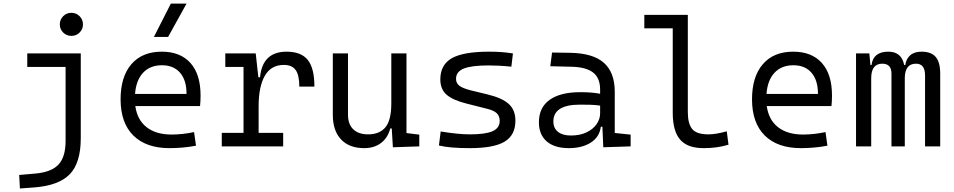

<svg xmlns="http://www.w3.org/2000/svg" viewBox="-20 -815 5313 1069"><path d="M90.8 234.4 86.9 159.2 180.7 150.9Q267.6 142.6 306.4 100.3Q345.2 58.1 345.2 -30.3V-442.4H131.8V-517.6H429.7V-45.9Q429.7 92.3 368.2 155.3Q306.6 218.3 170.9 228.5ZM377.4 -615.2Q350.6 -615.2 331.8 -633.8Q313 -652.3 313 -679.2Q313 -706.1 331.8 -724.9Q350.6 -743.7 377.4 -743.7Q404.3 -743.7 423.1 -724.9Q441.9 -706.1 441.9 -679.2Q441.9 -652.3 423.1 -633.8Q404.3 -615.2 377.4 -615.2Z M923.8 9.8Q793.5 9.8 722.4 -60.5Q651.4 -130.9 651.4 -261.7Q651.4 -387.7 711.4 -457.5Q771.5 -527.3 880.9 -527.3Q983.9 -527.3 1040.3 -464.4Q1096.7 -401.4 1096.7 -283.2Q1096.7 -250.5 1093.8 -224.6H733.4Q744.1 -147.5 796.4 -106.7Q848.6 -65.9 935.5 -65.9Q996.1 -65.9 1060.5 -79.6L1071.3 -3.9Q1031.2 3.9 993.7 6.8Q956.1 9.8 923.8 9.8ZM731.9 -292H1018.6Q1018.6 -368.7 982.4 -410.2Q946.3 -451.7 881.8 -451.7Q815.9 -451.7 776.9 -410.2Q737.8 -368.7 731.9 -292ZM836.9 -609.4 931.2 -794.9H1018.6L916 -609.4Z M1419.9 -222.7V-75.2H1556.6V0H1214.8V-75.2H1335.9V-442.4H1234.4V-517.6H1403.8L1418.5 -384.8H1427.7Q1441.4 -527.3 1575.7 -527.3Q1656.7 -527.3 1693.6 -481.4Q1730.5 -435.5 1730.5 -333H1646.5Q1646.5 -397 1626 -425.3Q1605.5 -453.6 1560.5 -453.6Q1489.7 -453.6 1454.8 -393.6Q1419.9 -333.5 1419.9 -222.7Z M2008.3 9.8Q1924.3 9.8 1878.7 -38.8Q1833 -87.4 1833 -175.8V-517.6H1917.5V-175.8Q1917.5 -123.5 1946.8 -95.2Q1976.1 -66.9 2029.3 -66.9Q2093.3 -66.9 2126 -106.4Q2158.7 -146 2158.7 -239.3V-517.6H2243.2V-74.2L2314.5 -65.4V0L2167.5 4.9L2161.1 -99.6H2152.8Q2139.2 -47.4 2101.3 -18.8Q2063.5 9.8 2008.3 9.8Z M2596.7 9.8Q2539.1 9.8 2498 6.3Q2457 2.9 2423.8 -4.9L2433.6 -83Q2530.8 -66.9 2596.7 -66.9Q2683.6 -66.9 2722.9 -84.7Q2762.2 -102.5 2762.2 -141.6Q2762.2 -168.9 2746.1 -184.3Q2730 -199.7 2695.3 -208.5L2577.6 -238.3Q2501.5 -257.3 2466.6 -287.6Q2431.6 -317.9 2431.6 -373Q2431.6 -454.6 2495.8 -491Q2560.1 -527.3 2703.1 -527.3Q2738.8 -527.3 2769.8 -525.1Q2800.8 -522.9 2835.9 -517.6L2827.1 -443.8Q2787.1 -447.8 2757.3 -449.2Q2727.5 -450.7 2700.2 -450.7Q2604.5 -450.7 2561.8 -433.1Q2519 -415.5 2519 -376Q2519 -351.1 2538.6 -336.9Q2558.1 -322.8 2601.1 -312L2695.3 -289.1Q2775.9 -269.5 2812.7 -236.1Q2849.6 -202.6 2849.6 -143.1Q2849.6 -62.5 2789.6 -26.4Q2729.5 9.8 2596.7 9.8Z M3338.9 4.9 3334 -109.4H3325.2Q3317.9 -52.2 3269.5 -21.2Q3221.2 9.8 3147 9.8Q3067.4 9.8 3023.9 -27.8Q2980.5 -65.4 2980.5 -134.3Q2980.5 -216.3 3040 -259Q3099.6 -301.8 3211.4 -301.8Q3275.4 -301.8 3321.3 -293V-315.9Q3321.3 -381.3 3281.7 -411.6Q3242.2 -441.9 3160.6 -443.4L3043.9 -446.3L3053.7 -522.5L3154.3 -521Q3281.7 -519 3342.3 -465.3Q3402.8 -411.6 3402.8 -303.7V-74.7L3491.2 -65.4V0ZM3321.3 -227.1Q3294.4 -231 3265.9 -231.7Q3237.3 -232.4 3209 -232.4Q3061 -232.4 3061 -138.7Q3061 -101.6 3086.7 -81.1Q3112.3 -60.5 3158.2 -60.5Q3209.5 -60.5 3245.8 -78.1Q3282.2 -95.7 3301.8 -124Q3321.3 -152.3 3321.3 -184.1Z M3897 9.8Q3807.6 9.8 3766.6 -37.8Q3725.6 -85.4 3725.6 -187V-657.2H3567.4V-732.4H3809.6V-190.4Q3809.6 -127 3833.7 -96.9Q3857.9 -66.9 3924.8 -66.9Q3965.3 -66.9 4026.4 -84L4036.1 -9.3Q4000.5 1 3967.5 5.4Q3934.6 9.8 3897 9.8Z M4439.5 9.8Q4309.1 9.8 4238 -60.5Q4167 -130.9 4167 -261.7Q4167 -387.7 4227.1 -457.5Q4287.1 -527.3 4396.5 -527.3Q4499.5 -527.3 4555.9 -464.4Q4612.3 -401.4 4612.3 -283.2Q4612.3 -250.5 4609.4 -224.6H4249Q4259.8 -147.5 4312 -106.7Q4364.3 -65.9 4451.2 -65.9Q4511.7 -65.9 4576.2 -79.6L4586.9 -3.9Q4546.9 3.9 4509.3 6.8Q4471.7 9.8 4439.5 9.8ZM4247.6 -292H4534.2Q4534.2 -368.7 4498 -410.2Q4461.9 -451.7 4397.5 -451.7Q4331.5 -451.7 4292.5 -410.2Q4253.4 -368.7 4247.6 -292Z M5130.4 0V-395.5Q5130.4 -460.4 5080.1 -460.4Q5017.6 -460.4 5017.6 -378.9V0H4943.4V-405.3Q4943.4 -460.4 4892.1 -460.4Q4830.6 -460.4 4830.6 -378.9V0H4746.1V-517.6H4820.3L4826.2 -453.1H4832.5Q4841.8 -527.3 4926.3 -527.3Q4999.5 -527.3 5014.2 -453.1H5020.5Q5024.4 -485.8 5047.1 -506.6Q5069.8 -527.3 5111.3 -527.3Q5164.6 -527.3 5189.7 -498Q5214.8 -468.8 5214.8 -405.3V0Z"/></svg>

Font: Cascadia Mono SemiLight
Style: Regular
Weight: 350
Monospace: yes
Designer: Aaron Bell
Foundry: Saja Typeworks
Version: Version 2404.023; ttfautohint (v1.8.4)